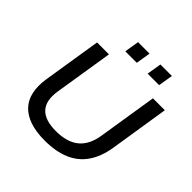

<svg xmlns="http://www.w3.org/2000/svg" viewBox="-228 -1090 1288 1288"><g transform="rotate(45 416.0 -446.0)"><path d="M384 9Q303 9 244.5 -10.5Q186 -30 150 -68Q114 -106 102 -162Q90 -218 101 -290L167 -705H280L213 -285Q198 -186 243 -137.5Q288 -89 392 -89Q497 -89 555.5 -136.5Q614 -184 630 -282L697 -705H810L743 -279Q727 -183 682 -118.5Q637 -54 562.5 -22.5Q488 9 384 9ZM555 -797 572 -901H681L664 -797ZM343 -797 360 -901H469L452 -797Z"/></g></svg>

Font: Nunito Sans 10pt SemiExpanded SemiBold
Style: Italic
Weight: 600
Width: 6
Italic angle: -9°
Designer: Vernon Adams
Foundry: Vernon Adams
Version: Version 3.101;gftools[0.9.27]